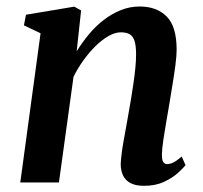

<svg xmlns="http://www.w3.org/2000/svg" viewBox="-20 -576 642 606"><path d="M222 -414Q239.5 -442.5 261 -468.2Q282.5 -494 308 -513.5Q333.5 -533 361.8 -544.2Q390 -555.5 421 -555.5Q474.5 -555.5 506 -524Q537.5 -492.5 537.5 -419Q537.5 -399.5 533.5 -369.2Q529.5 -339 524 -306Q518.5 -273 514 -245Q509.5 -219 504.5 -190Q499.5 -161 495.5 -134.2Q491.5 -107.5 491 -88Q491 -70.5 495.5 -64.2Q500 -58 507 -58Q516.5 -58 527.2 -63.2Q538 -68.5 553.5 -82L565.5 -55Q559.5 -46.5 542.2 -30.8Q525 -15 498 -2.2Q471 10.5 434.5 10.5Q407.5 10.5 391.2 1.5Q375 -7.5 368 -23Q361 -38.5 361 -58.5Q361.5 -71 363.8 -89.8Q366 -108.5 370 -130.5Q374 -152.5 378.2 -175.8Q382.5 -199 386 -220Q390 -242 394 -266.2Q398 -290.5 401.5 -314.8Q405 -339 407.2 -362Q409.5 -385 409.5 -404Q409.5 -431 404.8 -446.2Q400 -461.5 389.5 -467.8Q379 -474 361.5 -474Q343.5 -474 323 -462.5Q302.5 -451 282.2 -431.2Q262 -411.5 243.8 -386.2Q225.5 -361 212 -333.5L166 0H44L108 -471L55.5 -496L62 -529.5L214.5 -555L236 -543Z"/></svg>

Font: Merriweather 48pt SemiBold
Style: Italic
Weight: 600
Italic angle: -7.8°
Designer: Eben Sorkin
Foundry: Eben Sorkin
Version: Version 2.101